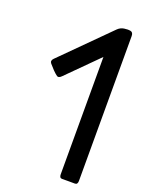

<svg xmlns="http://www.w3.org/2000/svg" viewBox="-146 -850 681 909"><g transform="rotate(20 195.0 -395.5)"><path d="M285.2 -763.2Q298.8 -776.9 317.6 -779.8Q336.4 -782.7 349.9 -780Q363.3 -777.3 363.3 -758.3V-28.8Q363.3 -10.3 349.4 -10.5Q335.4 -10.7 316.9 -10.7Q298.3 -10.7 284.9 -10.5Q271.5 -10.3 271.5 -28.8V-620.1L118.2 -466.8Q105 -453.6 95.7 -460.2Q86.4 -466.8 73.2 -480.2Q60.1 -493.7 50 -505.9Q40 -518.1 53.2 -531.2Z"/></g></svg>

Font: Tonyukuk
Style: Regular
Weight: 400
Designer: facebook.com/biligbitig
Foundry: facebook.com/biligbitig
Version: Version 1.0